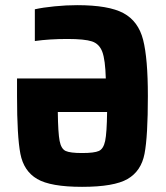

<svg xmlns="http://www.w3.org/2000/svg" viewBox="-20 -716 642 744"><path d="M46 -344V-412H390Q388 -484 376.5 -515Q365 -546 336.5 -555.5Q308 -565 241 -565Q171 -565 115 -557V-680Q146 -687 191.5 -691.5Q237 -696 279 -696Q401 -696 458.5 -665Q516 -634 534.5 -562Q553 -490 553 -344Q553 -187 540 -120Q527 -53 474.5 -22.5Q422 8 298 8Q176 8 124 -22.5Q72 -53 59 -120Q46 -187 46 -344ZM395 -282H204Q205 -201 211 -170Q217 -139 234.5 -131Q252 -123 298 -123Q345 -123 363 -131Q381 -139 387.5 -170Q394 -201 395 -282Z"/></svg>

Font: Saira Semi Condensed
Style: Bold
Weight: 700
Width: 4
Designer: Hector Gatti with collaboration of the Omnibus-Type team
Foundry: Omnibus-Type
Version: Version 1.001; ttfautohint (v1.8)